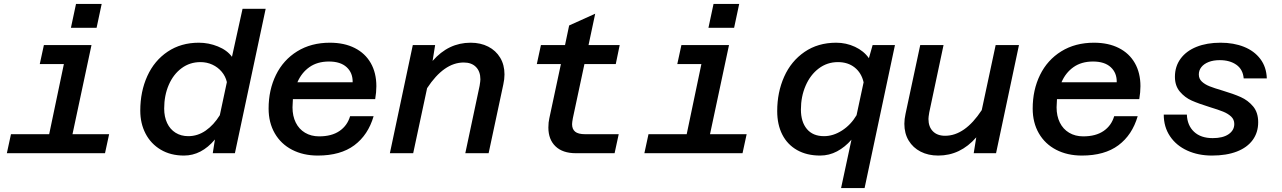

<svg xmlns="http://www.w3.org/2000/svg" viewBox="-20 -782 6544 980"><path d="M36 -97H231L306 -455H183L204 -552H447L350 -97H537L516 0H15ZM368 -762H499L473 -640H342Z M1164 -492 1218 -737H1336L1179 0H1066L1077 -70Q1008 12 919 12Q851 12 800.5 -18Q750 -48 723 -100Q696 -152 696 -217Q696 -315 732 -394Q768 -473 836 -518.5Q904 -564 995 -564Q1045 -564 1092 -545Q1139 -526 1164 -492ZM941 -87Q989 -87 1030 -115.5Q1071 -144 1102 -194L1138 -363Q1131 -393 1111.5 -416Q1092 -439 1064 -452Q1036 -465 1003 -465Q949 -465 907 -434Q865 -403 841.5 -349Q818 -295 818 -228Q818 -186 833 -154Q848 -122 876 -104.5Q904 -87 941 -87Z M1351 -228Q1351 -323 1388.5 -399.5Q1426 -476 1497 -520Q1568 -564 1664 -564Q1737 -564 1790.5 -537Q1844 -510 1872.5 -460Q1901 -410 1901 -342Q1901 -311 1895 -276H1475Q1473 -248 1473 -234Q1473 -190 1489.5 -156.5Q1506 -123 1537 -104.5Q1568 -86 1609 -86Q1673 -86 1713 -113.5Q1753 -141 1767 -189H1887Q1859 -93 1788.5 -40.5Q1718 12 1602 12Q1528 12 1471 -17.5Q1414 -47 1382.5 -101.5Q1351 -156 1351 -228ZM1780 -362Q1781 -410 1749.5 -439Q1718 -468 1659 -468Q1600 -468 1559.5 -439.5Q1519 -411 1498 -362Z M2432 -377Q2432 -417 2409.5 -440Q2387 -463 2347 -463Q2246 -463 2160 -332L2089 0H1970L2087 -552H2201L2188 -471Q2269 -564 2382 -564Q2433 -564 2472 -544Q2511 -524 2533 -487.5Q2555 -451 2555 -402Q2555 -378 2549 -351L2474 0H2355L2428 -344Q2432 -368 2432 -377Z M2779 -131Q2779 -158 2784 -179L2843 -455H2720L2741 -552H2864L2885 -652L3018 -712L2984 -552H3143L3123 -455H2963L2904 -179Q2900 -157 2900 -148Q2900 -123 2915.5 -110Q2931 -97 2967 -97H3138L3117 0H2919Q2852 0 2815.5 -35Q2779 -70 2779 -131Z M3290 -97H3485L3560 -455H3437L3458 -552H3701L3604 -97H3791L3770 0H3269ZM3622 -762H3753L3727 -640H3596Z M4415 -485 4434 -552H4548L4393 178H4273L4326 -69Q4293 -31 4252.5 -9.5Q4212 12 4166 12Q4098 12 4048.5 -16Q3999 -44 3973 -95Q3947 -146 3947 -215Q3947 -311 3982.5 -390.5Q4018 -470 4086.5 -517Q4155 -564 4248 -564Q4299 -564 4344 -543Q4389 -522 4415 -485ZM4186 -87Q4233 -87 4278 -116Q4323 -145 4352 -194L4388 -362Q4377 -410 4342.5 -437.5Q4308 -465 4257 -465Q4202 -465 4159 -432.5Q4116 -400 4092 -344.5Q4068 -289 4068 -223Q4068 -160 4098.5 -123.5Q4129 -87 4186 -87Z M4719 -175Q4719 -135 4741.5 -112Q4764 -89 4804 -89Q4905 -89 4991 -220L5062 -552H5181L5064 0H4950L4963 -81Q4882 12 4769 12Q4718 12 4679 -8Q4640 -28 4618 -64.5Q4596 -101 4596 -150Q4596 -174 4602 -201L4677 -552H4796L4723 -208Q4719 -184 4719 -175Z M5251 -228Q5251 -323 5288.5 -399.5Q5326 -476 5397 -520Q5468 -564 5564 -564Q5637 -564 5690.5 -537Q5744 -510 5772.5 -460Q5801 -410 5801 -342Q5801 -311 5795 -276H5375Q5373 -248 5373 -234Q5373 -190 5389.5 -156.5Q5406 -123 5437 -104.5Q5468 -86 5509 -86Q5573 -86 5613 -113.5Q5653 -141 5667 -189H5787Q5759 -93 5688.5 -40.5Q5618 12 5502 12Q5428 12 5371 -17.5Q5314 -47 5282.5 -101.5Q5251 -156 5251 -228ZM5680 -362Q5681 -410 5649.5 -439Q5618 -468 5559 -468Q5500 -468 5459.5 -439.5Q5419 -411 5398 -362Z M5920 -197H6038Q6040 -142 6074.5 -109.5Q6109 -77 6170 -77Q6222 -77 6251 -97Q6280 -117 6280 -149Q6280 -172 6264 -187Q6248 -202 6223.5 -212Q6199 -222 6156 -235Q6098 -253 6063 -268.5Q6028 -284 6002.5 -314Q5977 -344 5977 -390Q5977 -443 6006 -482.5Q6035 -522 6087.5 -543Q6140 -564 6210 -564Q6277 -564 6329.5 -543Q6382 -522 6413 -481Q6444 -440 6446 -382H6328Q6324 -428 6290.5 -451.5Q6257 -475 6206 -475Q6173 -475 6149 -465.5Q6125 -456 6112 -439.5Q6099 -423 6099 -402Q6099 -380 6114.5 -365.5Q6130 -351 6154 -341.5Q6178 -332 6219 -320Q6276 -303 6313 -286.5Q6350 -270 6376 -239Q6402 -208 6402 -158Q6402 -106 6374 -67.5Q6346 -29 6293 -8.5Q6240 12 6166 12Q6096 12 6040 -13.5Q5984 -39 5952 -86.5Q5920 -134 5920 -197Z"/></svg>

Font: Azeret Mono Medium
Style: Italic
Weight: 500
Italic angle: -12°
Designer: Martin Vácha
Foundry: Displaay
Version: Version 1.000; Glyphs 3.0.3, build 3074